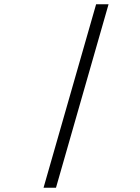

<svg xmlns="http://www.w3.org/2000/svg" viewBox="-20 -775 654 895"><path d="M486 -755 241 100H183L428 -755Z"/></svg>

Font: Intel One Mono Light
Style: Italic
Weight: 300
Italic angle: -16°
Monospace: yes
Designer: Fred Shallcrass
Foundry: Frere-Jones Type LLC
Version: Version 1.004